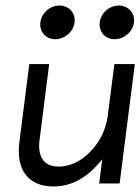

<svg xmlns="http://www.w3.org/2000/svg" viewBox="-20 -664 508 695"><path d="M341 -583C337 -549 361 -522 395 -522C429 -522 461 -549 465 -583C469 -617 444 -644 410 -644C376 -644 345 -617 341 -583ZM126 -583C122 -549 146 -522 180 -522C214 -522 246 -549 250 -583C254 -617 229 -644 195 -644C161 -644 130 -617 126 -583ZM86 -432 50 -148C38 -53 79 11 174 11C252 11 308 -35 350 -87L339 0H413L468 -432H394L370 -245C363 -189 336 -144 305 -113C277 -85 239 -61 191 -61C136 -61 116 -101 123 -156L158 -432Z"/></svg>

Font: Charger
Style: It
Weight: 400
Designer: Jasper
Foundry: Cannot Into Space Fonts
Version: Version 0.98